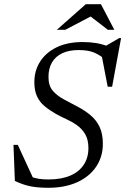

<svg xmlns="http://www.w3.org/2000/svg" viewBox="-20 -881 594 911"><path d="M486 -594Q454 -620 426 -631.8Q398 -643.5 352.5 -643.5Q307.5 -643.5 275.5 -628.5Q243.5 -613.5 226.8 -585Q210 -556.5 210 -515Q210 -473.5 231.5 -449.2Q253 -425 285.5 -408.2Q318 -391.5 350 -374Q382 -357 408.8 -335Q435.5 -313 451.8 -280.5Q468 -248 468 -198.5Q468 -137 436 -89.8Q404 -42.5 345.8 -16.2Q287.5 10 209.5 10Q160 10 124.8 3Q89.5 -4 50.5 -22.5L44 -193.5H64.5L141.5 -26.5L118.5 -45.5Q142.5 -36 163.2 -32.8Q184 -29.5 208.5 -29.5Q270.5 -29.5 312.8 -47.5Q355 -65.5 377.2 -99Q399.5 -132.5 399.5 -178.5Q399.5 -218.5 384.2 -244.2Q369 -270 345 -287Q321 -304 294.2 -316Q267.5 -328 244.5 -341Q214 -358.5 191 -377.8Q168 -397 155.5 -424.2Q143 -451.5 143 -491Q143 -546 170.5 -589Q198 -632 249.2 -656.8Q300.5 -681.5 372 -681.5Q407 -681.5 437 -676.5Q467 -671.5 504 -657L473.5 -658.5L546 -700.5H554.5L512 -469.5H491L458.5 -638ZM249.5 -739.5 387 -861H459L522.5 -739.5H492L405 -806.5H417.5L289.5 -739.5Z"/></svg>

Font: Newsreader 20pt
Style: Italic
Weight: 400
Italic angle: -17°
Version: Version 1.003